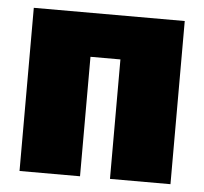

<svg xmlns="http://www.w3.org/2000/svg" viewBox="-44 -580 666 626"><g transform="rotate(5 289.0 -267.0)"><path d="M338 0V-391H240V0H42V-534H536V0Z"/></g></svg>

Font: Fira Sans Black
Style: Regular
Weight: 900
Designer: Carrois Corporate & Edenspiekermann AG
Foundry: Carrois Corporate GbR & Edenspiekermann AG
Version: Version 4.203